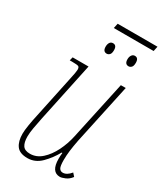

<svg xmlns="http://www.w3.org/2000/svg" viewBox="-200 -868 808 952"><g transform="rotate(30 204.0 -391.5)"><path d="M174 -764 180 -792H408L402 -764ZM207 -636Q185 -636 185 -664Q185 -678 191 -687.5Q197 -697 209 -697Q230 -697 230 -669Q230 -650 222.5 -643Q215 -636 207 -636ZM332 -636Q310 -636 310 -664Q310 -678 316.5 -687.5Q323 -697 334 -697Q355 -697 355 -669Q355 -650 347.5 -643Q340 -636 332 -636ZM311 9Q261 9 261 -66Q261 -86 263 -100H259Q236 -58 202.5 -24.5Q169 9 125 9Q80 9 62 -16Q44 -41 44 -84Q44 -103 49 -134Q54 -165 61 -196L110 -428Q117 -459 119.5 -474Q122 -489 122 -495Q122 -509 115 -512.5Q108 -516 79 -516H65L70 -536H161L89 -196Q82 -162 77 -133.5Q72 -105 72 -84Q72 -51 83.5 -33.5Q95 -16 125 -16Q162 -16 192 -43Q222 -70 243 -112.5Q264 -155 274 -202L346 -536H374L300 -191Q293 -155 289.5 -127Q286 -99 286 -73Q286 -38 293 -27Q300 -16 313 -16Q336 -16 358 -43L373 -26Q359 -7 340 1Q321 9 311 9Z"/></g></svg>

Font: Noto Serif ExtraCondensed Thin
Style: Italic
Weight: 100
Width: 2
Italic angle: -12°
Designer: Monotype Design Team
Foundry: Monotype Imaging Inc.
Version: Version 2.013